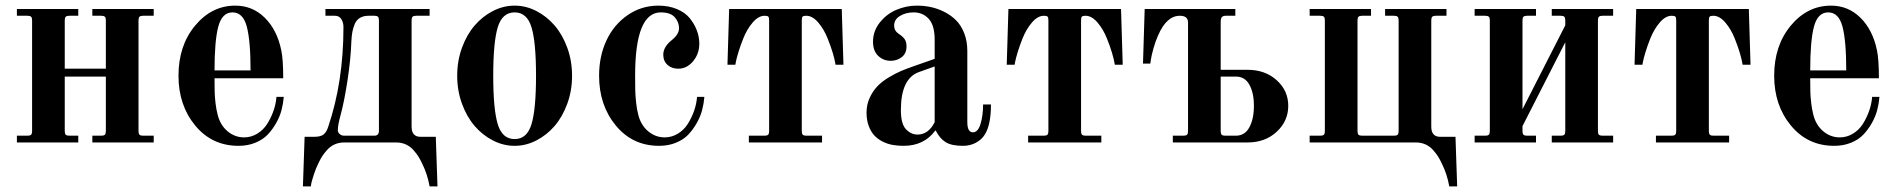

<svg xmlns="http://www.w3.org/2000/svg" viewBox="-20 -506 6746 682"><path d="M40 0V-24H78Q87 -24 90.5 -27.5Q94 -31 94 -40V-434Q94 -443 90.5 -446.5Q87 -450 78 -450H40V-474H258V-450H226Q217 -450 213.5 -446.5Q210 -443 210 -434V-262H356V-434Q356 -443 352.5 -446.5Q349 -450 340 -450H308V-474H526V-450H488Q479 -450 475.5 -446.5Q472 -443 472 -434V-40Q472 -31 475.5 -27.5Q479 -24 488 -24H526V0H308V-24H340Q349 -24 352.5 -27.5Q356 -31 356 -40V-234H210V-40Q210 -31 213.5 -27.5Q217 -24 226 -24H258V0Z M614 -237Q614 -344 673 -415Q732 -486 816 -486Q877 -486 920.5 -443Q964 -400 979 -328Q986 -296 986 -228H742Q742 -196 742.5 -179Q743 -162 745.5 -140Q748 -118 753 -99Q762 -62 788 -40Q814 -18 847 -18Q872 -18 893.5 -31Q915 -44 928.5 -65Q942 -86 951 -111Q960 -136 962 -162H988Q986 -138 980 -115Q974 -92 961 -69Q948 -46 931 -28Q914 -10 887 1Q860 12 827 12Q733 12 673.5 -60Q614 -132 614 -237ZM742 -256H870Q870 -362 856.5 -412Q843 -462 806 -462Q769 -462 755.5 -412Q742 -362 742 -256Z M1056 156 1062 -20H1096Q1119 -20 1129.5 -28.5Q1140 -37 1146 -56Q1200 -216 1200 -410Q1200 -426 1192.5 -438Q1185 -450 1170 -450H1136V-474H1506V-450H1458Q1449 -450 1445.5 -446.5Q1442 -443 1442 -434V-56Q1442 -20 1474 -20H1528L1534 156H1506Q1498 112 1480 76Q1473 61 1466.5 50.5Q1460 40 1448.5 27Q1437 14 1421.5 7Q1406 0 1387 0H1203Q1184 0 1168.5 7Q1153 14 1141.5 27Q1130 40 1123.5 50.5Q1117 61 1110 76Q1102 92 1095.5 112Q1089 132 1086 144L1084 156ZM1180 -44Q1180 -35 1187 -29.5Q1194 -24 1202 -24H1310Q1326 -24 1326 -42V-434Q1326 -443 1322.5 -446.5Q1319 -450 1310 -450H1289Q1271 -450 1258.5 -442.5Q1246 -435 1240 -420.5Q1234 -406 1231.5 -392Q1229 -378 1228 -358Q1226 -297 1214.5 -221.5Q1203 -146 1190 -98Q1180 -62 1180 -44Z M1748 -409Q1732 -356 1732 -237Q1732 -118 1748 -65Q1764 -12 1808 -12Q1852 -12 1868 -65Q1884 -118 1884 -237Q1884 -356 1868 -409Q1852 -462 1808 -462Q1764 -462 1748 -409ZM1621 -137.5Q1604 -184 1604 -237Q1604 -290 1621 -336.5Q1638 -383 1666 -415.5Q1694 -448 1731 -467Q1768 -486 1808 -486Q1848 -486 1885 -467Q1922 -448 1950 -415.5Q1978 -383 1995 -336.5Q2012 -290 2012 -237Q2012 -184 1995 -137.5Q1978 -91 1950 -58.5Q1922 -26 1885 -7Q1848 12 1808 12Q1768 12 1731 -7Q1694 -26 1666 -58.5Q1638 -91 1621 -137.5Z M2108 -237Q2108 -306 2134 -362Q2160 -418 2209 -452Q2258 -486 2319 -486Q2355 -486 2384 -474Q2413 -462 2429.5 -442Q2446 -422 2455 -398.5Q2464 -375 2464 -351Q2464 -315 2442 -288.5Q2420 -262 2389 -262Q2366 -262 2351 -275.5Q2336 -289 2336 -312Q2336 -340 2368 -365Q2392 -385 2392 -406Q2392 -427 2377 -444.5Q2362 -462 2327 -462Q2236 -462 2236 -237Q2236 -201 2236.5 -183.5Q2237 -166 2239.5 -142Q2242 -118 2247 -99Q2256 -62 2282 -40Q2308 -18 2341 -18Q2366 -18 2387.5 -31Q2409 -44 2422.5 -65Q2436 -86 2445 -111Q2454 -136 2456 -162H2482Q2480 -138 2474 -115Q2468 -92 2455 -69Q2442 -46 2425 -28Q2408 -10 2381 1Q2354 12 2321 12Q2227 12 2167.5 -60Q2108 -132 2108 -237Z M2564 -276 2570 -474H2970L2976 -276H2948Q2942 -314 2920 -369Q2907 -402 2886.5 -426Q2866 -450 2844 -450Q2834 -450 2831 -447Q2828 -444 2828 -434V-40Q2828 -31 2831.5 -27.5Q2835 -24 2844 -24H2900V0H2640V-24H2696Q2705 -24 2708.5 -27.5Q2712 -31 2712 -40V-434Q2712 -444 2709 -447Q2706 -450 2696 -450Q2674 -450 2653.5 -426Q2633 -402 2620 -369Q2610 -344 2603 -321Q2596 -298 2594 -287L2592 -276Z M3180 -115Q3180 -66 3198 -47Q3216 -28 3239 -28Q3278 -28 3300 -72V-270L3244 -250Q3180 -227 3180 -115ZM3058 -106Q3058 -134 3069 -158Q3080 -182 3096 -199Q3112 -216 3136 -230.5Q3160 -245 3180 -253.5Q3200 -262 3226 -271L3300 -297V-365Q3300 -416 3279 -439Q3258 -462 3225 -462Q3198 -462 3177 -449.5Q3156 -437 3156 -415Q3156 -397 3172 -386Q3186 -377 3193 -367.5Q3200 -358 3200 -341Q3200 -316 3183 -303Q3166 -290 3144 -290Q3118 -290 3099.5 -307.5Q3081 -325 3081 -358Q3081 -396 3105.5 -426.5Q3130 -457 3165 -471.5Q3200 -486 3236 -486Q3262 -486 3286 -481Q3310 -476 3334 -464Q3358 -452 3376 -434Q3394 -416 3405 -388Q3416 -360 3416 -325V-72Q3416 -36 3436 -36Q3454 -36 3463 -66Q3472 -96 3472 -135H3500Q3500 -62 3478 -28Q3467 -10 3446.5 1Q3426 12 3401 12Q3360 12 3339 -1Q3318 -14 3304 -42H3302Q3262 12 3190 12Q3170 12 3152 9Q3134 6 3116.5 -2.5Q3099 -11 3086.5 -24Q3074 -37 3066 -58Q3058 -79 3058 -106Z M3556 -276 3562 -474H3962L3968 -276H3940Q3934 -314 3912 -369Q3899 -402 3878.5 -426Q3858 -450 3836 -450Q3826 -450 3823 -447Q3820 -444 3820 -434V-40Q3820 -31 3823.5 -27.5Q3827 -24 3836 -24H3892V0H3632V-24H3688Q3697 -24 3700.5 -27.5Q3704 -31 3704 -40V-434Q3704 -444 3701 -447Q3698 -450 3688 -450Q3666 -450 3645.5 -426Q3625 -402 3612 -369Q3602 -344 3595 -321Q3588 -298 3586 -287L3584 -276Z M4316 -40Q4316 -31 4319.5 -27.5Q4323 -24 4332 -24H4370Q4402 -24 4418 -54Q4434 -84 4434 -130Q4434 -176 4418 -205Q4402 -234 4370 -234H4316ZM4040 -280 4046 -474H4368V-450H4334Q4324 -450 4320 -445Q4316 -440 4316 -427V-258H4412Q4474 -258 4515 -221Q4556 -184 4556 -130Q4556 -76 4515 -38Q4474 0 4412 0H4146V-24H4184Q4193 -24 4196.5 -27.5Q4200 -31 4200 -40V-426Q4200 -450 4171 -450Q4124 -450 4094 -381Q4084 -359 4077 -333.5Q4070 -308 4068 -294L4066 -280Z M4632 0V-24H4670Q4679 -24 4682.5 -27.5Q4686 -31 4686 -40V-434Q4686 -443 4682.5 -446.5Q4679 -450 4670 -450H4632V-474H4850V-450H4818Q4809 -450 4805.5 -446.5Q4802 -443 4802 -434V-40Q4802 -31 4805.5 -27.5Q4809 -24 4818 -24H4932Q4941 -24 4944.5 -27.5Q4948 -31 4948 -40V-434Q4948 -443 4944.5 -446.5Q4941 -450 4932 -450H4900V-474H5118V-450H5080Q5071 -450 5067.5 -446.5Q5064 -443 5064 -434V-56Q5064 -20 5096 -20H5150L5156 156H5128Q5120 112 5102 76Q5095 61 5088.5 50.5Q5082 40 5070.5 27Q5059 14 5043.5 7Q5028 0 5009 0Z M5218 0V-24H5256Q5265 -24 5268.5 -27.5Q5272 -31 5272 -40V-434Q5272 -443 5268.5 -446.5Q5265 -450 5256 -450H5218V-474H5436V-450H5404Q5395 -450 5391.5 -446.5Q5388 -443 5388 -434V-118L5540 -416V-434Q5540 -443 5536.5 -446.5Q5533 -450 5524 -450H5492V-474H5710V-450H5672Q5663 -450 5659.5 -446.5Q5656 -443 5656 -434V-40Q5656 -31 5659.5 -27.5Q5663 -24 5672 -24H5710V0H5492V-24H5524Q5533 -24 5536.5 -27.5Q5540 -31 5540 -40V-356L5388 -58V-40Q5388 -31 5391.5 -27.5Q5395 -24 5404 -24H5436V0Z M5786 -276 5792 -474H6192L6198 -276H6170Q6164 -314 6142 -369Q6129 -402 6108.5 -426Q6088 -450 6066 -450Q6056 -450 6053 -447Q6050 -444 6050 -434V-40Q6050 -31 6053.5 -27.5Q6057 -24 6066 -24H6122V0H5862V-24H5918Q5927 -24 5930.5 -27.5Q5934 -31 5934 -40V-434Q5934 -444 5931 -447Q5928 -450 5918 -450Q5896 -450 5875.5 -426Q5855 -402 5842 -369Q5832 -344 5825 -321Q5818 -298 5816 -287L5814 -276Z M6282 -237Q6282 -344 6341 -415Q6400 -486 6484 -486Q6545 -486 6588.5 -443Q6632 -400 6647 -328Q6654 -296 6654 -228H6410Q6410 -196 6410.5 -179Q6411 -162 6413.5 -140Q6416 -118 6421 -99Q6430 -62 6456 -40Q6482 -18 6515 -18Q6540 -18 6561.5 -31Q6583 -44 6596.5 -65Q6610 -86 6619 -111Q6628 -136 6630 -162H6656Q6654 -138 6648 -115Q6642 -92 6629 -69Q6616 -46 6599 -28Q6582 -10 6555 1Q6528 12 6495 12Q6401 12 6341.5 -60Q6282 -132 6282 -237ZM6410 -256H6538Q6538 -362 6524.5 -412Q6511 -462 6474 -462Q6437 -462 6423.5 -412Q6410 -362 6410 -256Z"/></svg>

Font: Old Standard TT
Style: Bold
Weight: 700
Designer: Alexey Kryukov <alexios@thessalonica.org.ru>
Version: Version 2.2